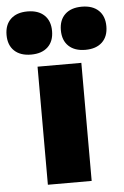

<svg xmlns="http://www.w3.org/2000/svg" viewBox="-143 -850 577 891"><g transform="rotate(-5 145.5 -405.0)"><path d="M43.5 0V-550H247.5V0ZM-87 -709Q-87 -756.5 -59 -783Q-31 -809.5 19 -809.5Q69 -809.5 97 -783Q125 -756.5 125 -709Q125 -661.5 97 -635Q69 -608.5 19 -608.5Q-31 -608.5 -59 -635Q-87 -661.5 -87 -709ZM166 -709Q166 -756.5 194 -783Q222 -809.5 272 -809.5Q322 -809.5 350 -783Q378 -756.5 378 -709Q378 -661.5 350 -635Q322 -608.5 272 -608.5Q222 -608.5 194 -635Q166 -661.5 166 -709Z"/></g></svg>

Font: Encode Sans Semi Condensed Black
Style: Regular
Weight: 900
Width: 4
Designer: Multiple Designers
Foundry: Impallari Type
Version: Version 2.000